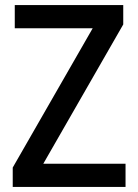

<svg xmlns="http://www.w3.org/2000/svg" viewBox="-20 -785 541 754"><path d="M473 -51H30V-127L344 -674H38V-765H464V-689L150 -142H473Z"/></svg>

Font: Noto Sans Tamil UI SemiCondensed Medium
Style: Regular
Weight: 500
Width: 4
Designer: Jelle Bosma - Monotype Design Team
Foundry: Monotype Imaging Inc.
Version: Version 2.004; ttfautohint (v1.8.4.7-5d5b)